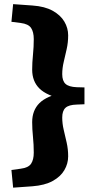

<svg xmlns="http://www.w3.org/2000/svg" viewBox="-20 -762 450 907"><path d="M379 -349V-269.5L342.5 -268Q305 -267 289.5 -252.8Q274 -238.5 274 -207Q274 -178 281 -148.5Q288 -119 295 -88Q302 -57 302 -23.5Q302 11 284 41.8Q266 72.5 228.8 93Q191.5 113.5 133 118L42 124.5L34 41L77.5 35Q114 30.5 126.8 11.5Q139.5 -7.5 139.5 -41Q139.5 -78 135.8 -115Q132 -152 132 -185Q132 -240.5 166.2 -274.8Q200.5 -309 279.5 -325V-293.5Q200.5 -310 166.2 -344Q132 -378 132 -433Q132 -466.5 135.8 -503.5Q139.5 -540.5 139.5 -577Q139.5 -611 126.8 -630Q114 -649 77.5 -653.5L34 -659L42 -742.5L133 -736Q191.5 -732 228.8 -711.2Q266 -690.5 284 -660Q302 -629.5 302 -595Q302 -561.5 295 -530.2Q288 -499 281 -469.5Q274 -440 274 -411.5Q274 -380 289.5 -365.8Q305 -351.5 342.5 -350Z"/></svg>

Font: Newsreader 7pt
Style: Bold
Weight: 700
Designer: Hugues Gentile
Foundry: Production Type
Version: Version 1.003